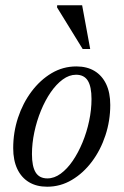

<svg xmlns="http://www.w3.org/2000/svg" viewBox="-20 -697 468 727"><path d="M269 -445.5Q309.5 -445.5 338 -428.2Q366.5 -411 382 -378.5Q397.5 -346 397.5 -299.5Q397.5 -240 379.2 -184.5Q361 -129 328.2 -85.2Q295.5 -41.5 252.2 -15.8Q209 10 158.5 10Q118.5 10 89.8 -7.2Q61 -24.5 45.5 -57.2Q30 -90 30 -136Q30 -196 48.2 -251.2Q66.5 -306.5 99.2 -350.2Q132 -394 175.2 -419.8Q218.5 -445.5 269 -445.5ZM159.5 -21.5Q185.5 -21.5 210 -39.5Q234.5 -57.5 255.5 -88.2Q276.5 -119 292.5 -157.8Q308.5 -196.5 317.5 -239Q326.5 -281.5 326.5 -322Q326.5 -369 312.5 -391.5Q298.5 -414 268 -414Q242 -414 217.5 -396Q193 -378 172 -347.5Q151 -317 135 -278Q119 -239 110 -196.5Q101 -154 101 -113.5Q101 -67 115 -44.2Q129 -21.5 159.5 -21.5ZM321.5 -511.5H293L196 -669L196.5 -677H291Z"/></svg>

Font: Newsreader 24pt
Style: Italic
Weight: 400
Italic angle: -17°
Designer: Hugues Gentile
Foundry: Production Type
Version: Version 1.003